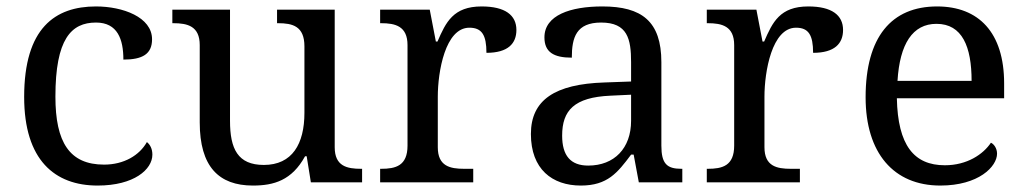

<svg xmlns="http://www.w3.org/2000/svg" viewBox="-20 -566 3187 596"><path d="M283 10C396 10 453 -40 453 -86C453 -104 446 -117 436 -125C413 -84 365 -55 303 -55C196 -55 152 -124 152 -266C152 -445 201 -496 278 -496C345 -496 363 -444 363 -381C422 -381 452 -398 452 -444C452 -513 361 -546 278 -546C151 -546 55 -479 55 -265C55 -69 150 10 283 10Z M765 10C830 10 886 -6 927 -81H932L945 0H1104V-42H1101C1057 -42 1019 -50 1019 -109V-536H840V-494H843C888 -494 925 -485 925 -422V-216C925 -119 887 -54 799 -54C718 -54 694 -104 694 -191V-536H515V-494H518C562 -494 600 -485 600 -426V-186C600 -49 659 10 765 10Z M1160 0H1449V-42H1421C1377 -42 1339 -50 1339 -109V-266C1339 -343 1362 -480 1437 -480C1476 -480 1490 -457 1490 -402C1557 -402 1583 -431 1583 -473C1583 -519 1548 -546 1475 -546C1387 -546 1364 -497 1338 -437H1333L1314 -536H1160V-494H1163C1207 -494 1245 -485 1245 -426V-114C1245 -51 1208 -42 1163 -42H1160Z M1783 10C1866 10 1897 -30 1939 -86H1947L1963 0H2098V-42H2095C2050 -42 2033 -58 2033 -114V-373C2033 -500 1972 -546 1850 -546C1751 -546 1670 -519 1670 -450C1670 -404 1699 -387 1755 -387C1755 -450 1769 -496 1846 -496C1928 -496 1939 -445 1939 -373V-313L1856 -310C1703 -305 1628 -256 1628 -150C1628 -41 1694 10 1783 10ZM1806 -52C1751 -52 1725 -83 1725 -145C1725 -223 1762 -264 1875 -269L1939 -272V-191C1939 -106 1887 -52 1806 -52Z M2174 0H2463V-42H2435C2391 -42 2353 -50 2353 -109V-266C2353 -343 2376 -480 2451 -480C2490 -480 2504 -457 2504 -402C2571 -402 2597 -431 2597 -473C2597 -519 2562 -546 2489 -546C2401 -546 2378 -497 2352 -437H2347L2328 -536H2174V-494H2177C2221 -494 2259 -485 2259 -426V-114C2259 -51 2222 -42 2177 -42H2174Z M2899 10C3018 10 3075 -49 3075 -89C3075 -106 3065 -119 3056 -123C3032 -87 2982 -53 2913 -53C2817 -53 2767 -115 2764 -261H3097V-307C3097 -465 3018 -546 2889 -546C2747 -546 2667 -451 2667 -264C2667 -91 2754 10 2899 10ZM2996 -315H2766C2773 -430 2813 -492 2887 -492C2967 -492 2996 -421 2996 -315Z"/></svg>

Font: Noto Serif
Style: Regular
Weight: 400
Designer: Monotype Design Team
Foundry: Monotype Imaging Inc.
Version: Version 2.015